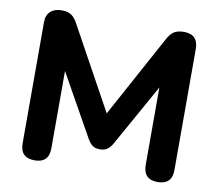

<svg xmlns="http://www.w3.org/2000/svg" viewBox="-79 -807 1033 908"><g transform="rotate(10 437.5 -352.5)"><path d="M142 8Q73 8 73 -62V-643Q73 -677 92.5 -695Q112 -713 146 -713Q175 -713 192 -702Q209 -691 223 -665L440 -270L655 -665Q669 -691 686.5 -702Q704 -713 733 -713Q802 -713 802 -643V-62Q802 8 733 8Q664 8 664 -62V-434L497 -135Q486 -116 472.5 -106.5Q459 -97 437 -97Q415 -97 402 -106.5Q389 -116 378 -135L211 -433V-62Q211 8 142 8Z"/></g></svg>

Font: Chiron GoRound TC
Style: Bold
Weight: 700
Designer: Ryoko NISHIZUKA 西塚涼子 (kana, bopomofo & ideographs); Paul D. Hunt (Latin, Greek & Cyrillic); Sandoll Communications 산돌커뮤니
Foundry: Adobe
Version: Version 1.000;hotconv 1.1.1;makeotfexe 2.6.0